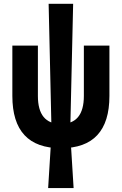

<svg xmlns="http://www.w3.org/2000/svg" viewBox="-20 -752 626 987"><path d="M293 9.8Q43.5 9.8 43.5 -258.8V-517.6H174.8V-258.8Q174.8 -114.7 293 -114.7Q411.1 -114.7 411.1 -258.8V-517.6H542.5V-258.8Q542.5 9.8 293 9.8ZM227.5 214.8 245.1 -68.8 230 -732.4H356L340.8 -68.8L358.4 214.8Z"/></svg>

Font: Cascadia Mono PL
Style: Regular
Weight: 400
Monospace: yes
Designer: Aaron Bell
Foundry: Saja Typeworks
Version: Version 2102.003